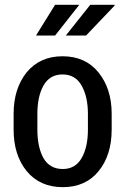

<svg xmlns="http://www.w3.org/2000/svg" viewBox="-20 -774 525 805"><path d="M37.1 -296.9Q37.1 -402.3 91.8 -470.7Q147.5 -538.1 242.2 -538.1Q337.9 -538.1 392.6 -470.7Q448.2 -402.3 448.2 -296.9Q448.2 -274.4 448.2 -230.5Q448.2 -124 393.6 -56.6Q338.9 10.7 243.2 10.7Q147.5 10.7 91.8 -56.6Q37.1 -124 37.1 -230.5Q37.1 -235.4 37.1 -247.1Q37.1 -250 37.1 -255.9Q37.1 -269.5 37.1 -296.9ZM136.7 -230.5Q136.7 -157.2 162.1 -111.3Q188.5 -65.4 243.2 -65.4Q295.9 -65.4 322.3 -111.3Q348.6 -157.2 348.6 -230.5Q348.6 -252.9 348.6 -296.9Q348.6 -368.2 322.3 -415Q295.9 -461.9 242.2 -461.9Q188.5 -461.9 162.1 -415Q136.7 -369.1 136.7 -296.9Q136.7 -274.4 136.7 -230.5ZM358.4 -753.9Q383.8 -753.9 460 -753.9Q460 -753.9 460.9 -751Q431.6 -719.7 340.8 -625Q319.3 -625 255.9 -625Q281.2 -657.2 358.4 -753.9ZM210.9 -753.9Q236.3 -753.9 312.5 -753.9Q287.1 -721.7 210.9 -625Q191.4 -625 130.9 -625Q151.4 -657.2 210.9 -753.9Z"/></svg>

Font: Noto Sans Hebrew DECATHLON 
Style: Regular
Weight: 400
Designer: Monotype Design team
Version: Version 1.03 uh